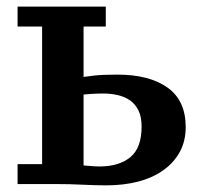

<svg xmlns="http://www.w3.org/2000/svg" viewBox="-20 -550 612 579"><path d="M232 -318Q238 -319 263 -322Q288 -325 334 -325Q430 -325 485 -286Q540 -247 540 -167Q540 -125 522.5 -92.5Q505 -60 473 -37Q441 -14 397 -2.5Q353 9 300 9Q270 9 230 7Q190 5 147 5H33V-55H107V-470H33V-530H299V-470H232ZM232 -51Q237 -51 252 -49.5Q267 -48 280 -48Q339 -48 373 -76Q407 -104 407 -168Q407 -198 397.5 -217Q388 -236 372.5 -247Q357 -258 336 -263Q315 -268 292 -268Q275 -268 258 -267Q241 -266 232 -265Z"/></svg>

Font: PT Serif Caption
Style: Semibold
Weight: 600
Designer: A.Korolkova, O.Umpeleva, V.Yefimov
Foundry: ParaType Ltd
Version: Version 1.00;May 2, 2020;FontCreator 12.0.0.2544 64-bit